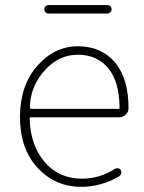

<svg xmlns="http://www.w3.org/2000/svg" viewBox="-20 -722 566 755"><path d="M299.8 12.7Q197.3 12.7 127.9 -62Q58.6 -136.7 58.6 -261.7Q58.6 -385.7 126.5 -462.9Q194.3 -540 286.1 -540Q378.9 -540 432.1 -476.6Q485.4 -413.1 485.4 -296.9V-295.9Q485.4 -281.2 474.1 -271Q462.9 -260.7 448.2 -260.7H101.6Q96.7 -260.7 96.7 -256.8Q98.6 -152.3 154.8 -85.9Q210.9 -19.5 301.8 -19.5Q373 -19.5 432.6 -58.6Q438.5 -61.5 445.3 -60.1Q452.1 -58.6 455.1 -52.7Q458 -45.9 456.1 -39.1Q454.1 -32.2 448.2 -28.3Q377 12.7 299.8 12.7ZM97.7 -297.9Q97.7 -293.9 101.6 -293.9H445.3Q450.2 -293.9 450.2 -297.9V-298.8Q449.2 -401.4 405.3 -454.1Q361.3 -506.8 286.1 -506.8Q213.9 -506.8 160.2 -450.2Q97.7 -383.8 97.7 -297.9ZM170.9 -668.9Q164.1 -668.9 159.2 -673.8Q154.3 -678.7 154.3 -685.5Q154.3 -692.4 159.2 -697.3Q164.1 -702.1 170.9 -702.1H402.3Q409.2 -702.1 414.1 -697.3Q418.9 -692.4 418.9 -685.5Q418.9 -678.7 414.1 -673.8Q409.2 -668.9 402.3 -668.9Z"/></svg>

Font: Gen Jyuu Gothic ExtraLight
Style: Regular
Weight: 100
Designer: [Source Han Sans]
Ryoko NISHIZUKA  (kana & ideographs); Paul D. Hunt (Latin, Greek & Cyrillic); Wenlong ZHANG  (bopomofo
Version: Version 1.002.20150607